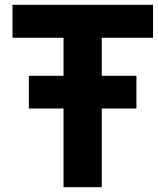

<svg xmlns="http://www.w3.org/2000/svg" viewBox="-20 -778 656 798"><path d="M403 -621V-463H547V-327H403V0H244V-327H100V-463H244V-621H32V-758H616V-621Z"/></svg>

Font: Biryani ExtraBold
Style: Regular
Weight: 800
Designer: Dan Reynolds and Mathieu Reguer
Foundry: Dan Reynolds and Mathieu Reguer
Version: Version 1.004; ttfautohint (v1.1) -l 5 -r 5 -G 72 -x 0 -D la